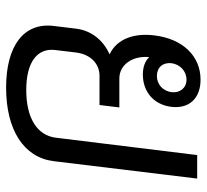

<svg xmlns="http://www.w3.org/2000/svg" viewBox="-44 -622 677 629"><g transform="rotate(90 294.5 -307.5)"><path d="M267 11C406 11 496 -47 508 -145L565 -615H488L431 -151C423 -90 366 -55 275 -55C185 -55 136 -90 144 -151L152 -218C158 -266 189 -295 228 -295H324L332 -360H237C192 -360 162 -403 167 -458C180 -444 200 -437 224 -437C282 -437 323 -474 330 -530C337 -588 303 -626 241 -626C163 -626 107 -567 96 -475C88 -412 105 -353 158 -328C109 -306 80 -266 74 -219L65 -145C53 -47 130 11 267 11ZM187 -531C191 -559 213 -580 241 -580C268 -580 285 -559 282 -531C278 -502 256 -483 229 -483C201 -483 184 -502 187 -531Z"/></g></svg>

Font: TPK Tissa Web
Style: Italic
Weight: 400
Italic angle: -7°
Designer: Jacques Le Bailly, Suppakit Chalermlarp | Katatrad Co.,Ltd.
Foundry: Jacques Le Bailly, Cadson Demak Co.,Ltd.
Version: Version 5.000;Glyphs 3.1.2 (3151)